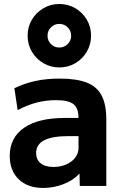

<svg xmlns="http://www.w3.org/2000/svg" viewBox="-20 -918 600 948"><path d="M193.6 10Q116.7 10 72.4 -32.8Q28.1 -75.7 28.1 -148.4Q28.1 -238.1 98.7 -286.9Q169.4 -335.6 299.1 -335.6H367.7Q367.7 -384.3 342.6 -403.9Q317.5 -423.5 256.7 -423.5Q207.6 -423.5 161.3 -411.6Q114.9 -399.6 67.1 -374.3L51 -482.3Q101.5 -506.8 155.6 -518.4Q209.6 -530 274.6 -530Q358 -530 408.7 -510Q459.4 -490.1 482.2 -445.7Q504.9 -401.3 504.9 -328.3V0H373.9L372.6 -59.9H370.7Q343.2 -28.3 294.2 -9.2Q245.3 10 193.6 10ZM244.2 -93.7Q278.9 -93.7 307 -106.1Q335.1 -118.4 351.4 -139.6Q367.7 -160.7 367.7 -187.4V-246H319.1Q238.3 -246 198.3 -225.4Q158.3 -204.7 158.3 -162.3Q158.3 -130.1 180.6 -111.9Q203 -93.7 244.2 -93.7ZM272.7 -585Q230.1 -585 194.3 -606Q158.4 -627 137.4 -662.8Q116.3 -698.6 116.3 -741.3Q116.3 -785.3 137.4 -820.7Q158.4 -856.2 194.2 -877.2Q230 -898.3 272.7 -898.3Q316.7 -898.3 352.1 -877.3Q387.6 -856.3 408.6 -821Q429.6 -785.7 429.6 -741.5Q429.6 -698.7 408.6 -662.8Q387.6 -627 352 -606Q316.4 -585 272.7 -585ZM272.7 -683.3Q297.2 -683.3 314.3 -700.4Q331.3 -717.5 331.3 -741.4Q331.3 -765.9 314.3 -782.9Q297.3 -800 272.7 -800Q248.6 -800 231.6 -783Q214.6 -765.9 214.6 -741.3Q214.6 -717.3 231.7 -700.3Q248.8 -683.3 272.7 -683.3Z"/></svg>

Font: M PLUS 2 Thin
Style: Regular
Weight: 100
Designer: Coji Morishita
Foundry: UNDERFOREST DESIGN
Version: Version 1.001